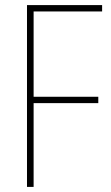

<svg xmlns="http://www.w3.org/2000/svg" viewBox="-20 -734 434 754"><path d="M112 0H86V-714H381V-689H112V-354H366V-329H112Z"/></svg>

Font: Noto Sans Georgian Condensed Thin
Style: Regular
Weight: 100
Width: 3
Designer: Monotype Design Team, Akaki Razmadze
Foundry: Google LLC
Version: Version 2.005; ttfautohint (v1.8.4.7-5d5b)